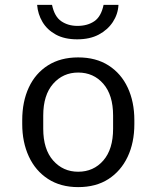

<svg xmlns="http://www.w3.org/2000/svg" viewBox="-20 -756 640 786"><path d="M300 10Q228 10 176.5 -23.5Q125 -57 98 -115.5Q71 -174 71 -248V-264Q71 -340 98 -398Q125 -456 176.5 -488.5Q228 -521 300 -521Q373 -521 424.5 -488Q476 -455 503 -397Q530 -339 530 -264V-248Q530 -172 502.5 -114Q475 -56 424 -23Q373 10 300 10ZM300 -53Q363 -53 403 -99Q443 -145 443 -229V-283Q443 -367 403 -413Q363 -459 300 -459Q238 -459 197.5 -413Q157 -367 157 -283V-229Q157 -145 197.5 -99Q238 -53 300 -53ZM296 -595Q244 -595 208.5 -614.5Q173 -634 154 -666Q135 -698 132 -736H193Q203 -688 231 -669Q259 -650 297 -650Q338 -650 366 -669Q394 -688 404 -736H465Q463 -698 442 -666Q421 -634 384.5 -614.5Q348 -595 296 -595Z"/></svg>

Font: Chivo Mono Light
Style: Regular
Weight: 300
Monospace: yes
Designer: Hector Gatti
Foundry: Omnibus-Type
Version: Version 1.008